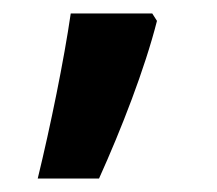

<svg xmlns="http://www.w3.org/2000/svg" viewBox="-20 -136 322 285"><path d="M206 -116H85C75 -47 55 51 36 129H127C160 56 195 -34 213 -105Z"/></svg>

Font: Noto Sans Telugu SemiBold
Style: Regular
Weight: 600
Designer: Jelle Bosma - Monotype Design Team
Foundry: Monotype Imaging Inc.
Version: Version 2.005